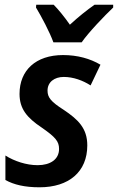

<svg xmlns="http://www.w3.org/2000/svg" viewBox="-20 -786 501 816"><path d="M207 -606H327C356 -648 425 -720 461 -754V-766H382C349 -743 314 -715 277 -681C254 -714 228 -746 208 -766H134L133 -754C156 -716 191 -650 207 -606ZM148 10C273 10 351 -56 351 -168C351 -241 312 -278 251 -319C196 -354 182 -372 182 -401C182 -437 211 -459 251 -459C292 -459 332 -444 365 -423L407 -511C363 -537 309 -552 248 -552C132 -552 63 -487 63 -387C63 -324 94 -286 157 -244C216 -203 231 -185 231 -153C231 -108 193 -84 140 -84C92 -84 41 -101 3 -125V-21C39 -1 85 10 148 10Z"/></svg>

Font: Noto Sans SemiCondensed SemiBold
Style: Italic
Weight: 600
Width: 4
Italic angle: -12°
Designer: Monotype Design Team
Foundry: Monotype Imaging Inc.
Version: Version 2.013